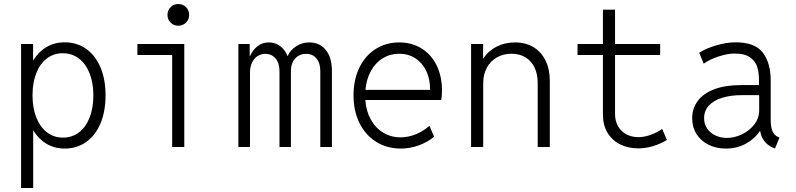

<svg xmlns="http://www.w3.org/2000/svg" viewBox="-20 -735 3978 960"><path d="M85.4 -515.1H145.5V-432.1Q172.4 -476.1 212.6 -499.8Q252.9 -523.4 303.2 -523.4Q364.3 -523.4 410.6 -490.7Q457 -458 482.4 -397.9Q507.8 -337.9 507.8 -258.3Q507.8 -178.2 482.4 -117.9Q457 -57.6 410.6 -24.9Q364.3 7.8 303.2 7.8Q252.9 7.8 212.9 -15.9Q172.9 -39.6 146 -83.5V205.1H85.4ZM446.8 -258.3Q446.8 -321.3 427.7 -368.9Q408.7 -416.5 374.3 -442.6Q339.8 -468.8 293.9 -468.8Q249 -468.8 214.6 -442.9Q180.2 -417 161.4 -369.4Q142.6 -321.8 142.6 -258.3Q142.6 -195.3 161.6 -147.5Q180.7 -99.6 215.1 -73.2Q249.5 -46.9 294.9 -46.9Q340.3 -46.9 374.8 -73Q409.2 -99.1 428 -147.2Q446.8 -195.3 446.8 -258.3Z M840.8 -460H667V-515.1H901.4V0H840.8ZM817.4 -660.6Q817.4 -683.6 833 -699.2Q848.6 -714.8 871.6 -714.8Q894.5 -714.8 910.2 -699.2Q925.8 -683.6 925.8 -660.6Q925.8 -637.7 910.2 -622.1Q894.5 -606.4 871.6 -606.4Q848.6 -606.4 833 -622.1Q817.4 -637.7 817.4 -660.6Z M1171.9 -515.1H1228.5V-454.6H1230Q1244.6 -486.8 1268.8 -504.9Q1293 -522.9 1324.7 -522.9Q1356 -522.9 1380.6 -504.6Q1405.3 -486.3 1417 -455.6H1418.5Q1432.1 -485.4 1461.7 -504.2Q1491.2 -522.9 1525.9 -522.9Q1578.6 -522.9 1609.1 -485.1Q1639.6 -447.3 1639.6 -380.4V0H1581.5V-379.4Q1581.5 -419.4 1562.5 -442.6Q1543.5 -465.8 1510.3 -465.8Q1477.5 -465.8 1456.1 -442.6Q1434.6 -419.4 1434.6 -379.4V0H1377.4V-379.4Q1377.4 -419.4 1357.9 -442.6Q1338.4 -465.8 1307.1 -465.8Q1284.7 -465.8 1267.3 -454.3Q1250 -442.9 1240 -421.6Q1230 -400.4 1230 -372.1V0H1171.9Z M1747.6 -258.3Q1747.6 -335.9 1776.4 -396Q1805.2 -456.1 1857.4 -489.5Q1909.7 -522.9 1976.6 -522.9Q2039.1 -522.9 2087.6 -492.9Q2136.2 -462.9 2163.1 -408.2Q2189.9 -353.5 2189.9 -282.7Q2189.9 -252.4 2186 -234.9H1806.6Q1810.5 -179.7 1834 -137.5Q1857.4 -95.2 1896 -71.8Q1934.6 -48.3 1983.4 -48.3Q2021.5 -48.3 2059.1 -63.7Q2096.7 -79.1 2127.4 -106L2150.4 -51.3Q2117.7 -23.9 2073.7 -8.1Q2029.8 7.8 1984.4 7.8Q1914.6 7.8 1860.8 -25.9Q1807.1 -59.6 1777.3 -119.9Q1747.6 -180.2 1747.6 -258.3ZM2130.4 -285.6Q2130.9 -338.4 2111.6 -379.4Q2092.3 -420.4 2056.9 -443.4Q2021.5 -466.3 1976.1 -466.3Q1930.7 -466.3 1894 -443.8Q1857.4 -421.4 1834.7 -380.4Q1812 -339.4 1807.1 -285.6Z M2335.4 -515.1H2395.5V-442.9H2397.5Q2419.4 -479 2461.4 -501Q2503.4 -522.9 2555.2 -522.9Q2607.9 -522.9 2647.2 -499.3Q2686.5 -475.6 2707.8 -432.1Q2729 -388.7 2729 -331.1V0H2668.5V-320.3Q2668.5 -364.7 2652.6 -397.7Q2636.7 -430.7 2607.2 -448.5Q2577.6 -466.3 2537.6 -466.3Q2496.6 -466.3 2464.4 -448Q2432.1 -429.7 2414.1 -396.2Q2396 -362.8 2396 -319.3V0H2335.4Z M2994.6 -161.6V-460H2867.7V-515.1H2994.6V-686.5H3055.2V-515.1H3280.8V-460H3055.2V-165Q3055.2 -129.9 3070.3 -103.8Q3085.4 -77.6 3111.8 -63.5Q3138.2 -49.3 3171.9 -49.3Q3201.2 -49.3 3233.2 -60.8Q3265.1 -72.3 3291 -90.3L3314.5 -35.2Q3281.2 -15.1 3244.6 -4.2Q3208 6.8 3171.4 6.8Q3120.6 6.8 3080.6 -13.2Q3040.5 -33.2 3017.6 -71.3Q2994.6 -109.4 2994.6 -161.6Z M3440.9 -143.6Q3440.9 -192.4 3468.5 -230Q3496.1 -267.6 3551 -288.6Q3606 -309.6 3686 -309.6H3774.9V-333.5Q3774.9 -370.1 3766.6 -398.9Q3758.3 -427.7 3731.2 -447.5Q3704.1 -467.3 3652.8 -467.3Q3617.7 -467.3 3572.8 -452.6Q3527.8 -438 3498.5 -416.5L3476.1 -471.2Q3510.7 -493.7 3562.3 -508.5Q3613.8 -523.4 3658.2 -523.4Q3754.9 -523.4 3794.2 -471.7Q3833.5 -419.9 3833.5 -333V-134.3Q3833.5 -99.6 3842.5 -78.9Q3851.6 -58.1 3870.1 -50.3L3877.4 -46.9L3855 7.8L3841.8 2Q3816.4 -9.8 3800.5 -31.2Q3784.7 -52.7 3781.2 -79.1H3778.3Q3753.9 -41 3709.2 -16.6Q3664.6 7.8 3608.9 7.8Q3561.5 7.8 3523.2 -11Q3484.9 -29.8 3462.9 -64.2Q3440.9 -98.6 3440.9 -143.6ZM3614.3 -45.4Q3652.3 -45.4 3689.9 -63.5Q3727.5 -81.5 3751.7 -113Q3775.9 -144.5 3775.9 -183.1V-253.9L3775.4 -259.3H3689Q3634.3 -259.3 3591.6 -246.3Q3548.8 -233.4 3524.7 -207.5Q3500.5 -181.6 3500.5 -143.6Q3500.5 -114.7 3515.6 -92.5Q3530.8 -70.3 3556.9 -57.9Q3583 -45.4 3614.3 -45.4Z"/></svg>

Font: Reddit Mono Light
Style: Regular
Weight: 300
Monospace: yes
Designer: Stephen Hutchings
Foundry: Reddit
Version: Version 1.011